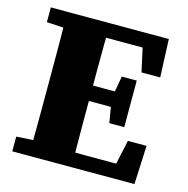

<svg xmlns="http://www.w3.org/2000/svg" viewBox="-99 -750 826 844"><g transform="rotate(15 314.5 -327.5)"><path d="M30 0V-67L160 -75H176V0ZM105 0Q106 -50 106.5 -99.5Q107 -149 107 -199Q107 -249 107 -299V-356Q107 -406 107 -455.5Q107 -505 106.5 -555Q106 -605 105 -655H300Q299 -606 298.5 -556Q298 -506 298 -456Q298 -406 298 -356V-300Q298 -250 298 -200Q298 -150 298.5 -100Q299 -50 300 0ZM214 0V-66H515L477 -27L509 -176H594L586 0ZM201 -301V-371H431V-301ZM410 -230 394 -325V-350L410 -442H478V-230ZM30 -588V-655H176V-580H160ZM489 -482 457 -627 498 -589H214V-655H567L574 -482Z"/></g></svg>

Font: Source Serif 4 ExtraBold
Style: Regular
Weight: 800
Designer: Frank Grießhammer
Foundry: Adobe Systems Incorporated
Version: Version 4.004;hotconv 1.0.116;makeotfexe 2.5.65601